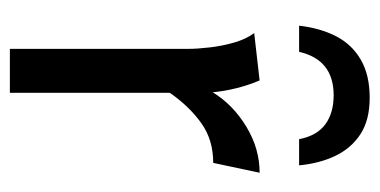

<svg xmlns="http://www.w3.org/2000/svg" viewBox="-210 -559 769 389"><g transform="rotate(90 174.5 -364.5)"><path d="M143 -506Q162 -461 167 -411Q192 -452 236.5 -479Q281 -506 330 -506L310 -412Q263 -412 229 -387.5Q195 -363 168 -324V0H79V-361Q79 -380 76 -405.5Q73 -431 66 -455Q59 -479 47 -495ZM32 -586Q37 -629 53.5 -661Q70 -693 101 -711Q132 -729 178 -729Q223 -729 251.5 -710.5Q280 -692 295.5 -660Q311 -628 315 -586H262Q255 -622 232 -639Q209 -656 173 -656Q137 -656 115 -638.5Q93 -621 85 -586Z"/></g></svg>

Font: Rosario Medium
Style: Regular
Weight: 500
Version: Version 1.201